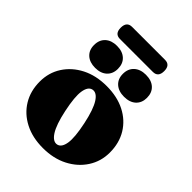

<svg xmlns="http://www.w3.org/2000/svg" viewBox="-239 -964 1102 1102"><g transform="rotate(45 312.0 -413.0)"><path d="M315.5 -497Q400.5 -497 464 -464.8Q527.5 -432.5 562.8 -374.5Q598 -316.5 598 -239.5Q598 -168.5 561 -111Q524 -53.5 458.8 -19.8Q393.5 14 307.5 14Q222.5 14 159 -18.8Q95.5 -51.5 60.2 -109.5Q25 -167.5 25 -243.5Q25 -316 62 -373.2Q99 -430.5 164.2 -463.8Q229.5 -497 315.5 -497ZM352 -58.5Q380.5 -65.5 388 -112Q395.5 -158.5 375 -255.5Q355.5 -348 328.8 -389.8Q302 -431.5 271 -424.5Q242.5 -418 235 -371.2Q227.5 -324.5 248 -227.5Q267.5 -135 294.5 -93.2Q321.5 -51.5 352 -58.5ZM194 -523.5Q149.5 -523.5 123.2 -547.2Q97 -571 97 -612Q97 -654 123.2 -678Q149.5 -702 194 -702Q239 -702 265 -678Q291 -654 291 -612Q291 -571.5 265 -547.5Q239 -523.5 194 -523.5ZM428.5 -523.5Q384 -523.5 357.5 -547.2Q331 -571 331 -612Q331 -653.5 357.5 -677.8Q384 -702 428.5 -702Q474.5 -702 500.5 -678Q526.5 -654 526.5 -612Q526.5 -571.5 500.5 -547.5Q474.5 -523.5 428.5 -523.5ZM135 -790.5Q135 -840 178 -840H445Q488 -840 488 -791Q488 -741.5 445 -741.5H178Q135 -741.5 135 -790.5Z"/></g></svg>

Font: Fraunces 9pt S000 Black
Style: Regular
Weight: 900
Version: Version 1.000; ttfautohint (v1.8.3)